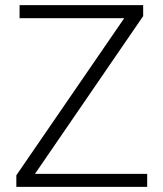

<svg xmlns="http://www.w3.org/2000/svg" viewBox="-20 -731 638 751"><path d="M116.7 -50.8H555.7V0H43.9V-45.4L465.8 -659.7H56.6V-710.9H540V-668Z"/></svg>

Font: Roboto-Light
Style: Regular
Weight: 300
Designer: Google
Version: Version 2.137; 2017